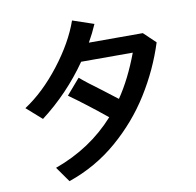

<svg xmlns="http://www.w3.org/2000/svg" viewBox="-92 -918 1077 1055"><g transform="rotate(-10 447.0 -390.5)"><path d="M487 -265Q374 -357 284 -421L359 -508Q397 -475 475 -418L557 -355Q624 -453 676 -592H388Q278 -434 127 -319L42 -394Q149 -464 243 -585.5Q337 -707 378 -824L496 -784Q475 -735 448 -688H749L815 -625Q769 -480 686.5 -348Q604 -216 483.5 -112.5Q363 -9 211 43L151 -42Q352 -114 487 -265Z"/></g></svg>

Font: 카카오 큰글씨 ExtraBold
Style: Regular
Weight: 800
Designer: Park Young-rak; Lee Sang-min; Kim Jung-jin; Min Bon; Park Min-gyu;
Foundry: Kakao Corporation
Version: Version 2.003